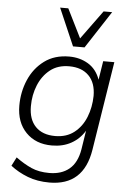

<svg xmlns="http://www.w3.org/2000/svg" viewBox="-61 -796 701 1029"><g transform="rotate(5 289.0 -281.5)"><path d="M244 188Q179 188 127 168Q75 148 34 116L58 69Q102 101 142.5 119Q183 137 239 137Q305 137 346.5 102.5Q388 68 400 -4L416 -106Q389 -61 344 -36Q299 -11 240 -11Q153 -11 100.5 -65Q48 -119 48 -209Q48 -283 76 -348Q104 -413 158.5 -453.5Q213 -494 292 -494Q349 -494 394 -467Q439 -440 459 -384L475 -485H535L459 -7Q428 188 244 188ZM253 -63Q314 -63 355.5 -95.5Q397 -128 418 -181Q439 -234 440 -295Q440 -365 402 -403.5Q364 -442 296 -442Q235 -442 194 -409.5Q153 -377 131.5 -324.5Q110 -272 110 -211Q110 -140 147.5 -101.5Q185 -63 253 -63ZM307 -550 220 -751H264L341 -596L454 -751H500L369 -550Z"/></g></svg>

Font: Nunito Sans Light
Style: Italic
Weight: 300
Italic angle: -9°
Designer: Vernon Adams
Foundry: Vernon Adams
Version: Version 3.006; ttfautohint (v1.8.3)